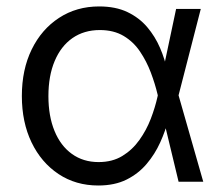

<svg xmlns="http://www.w3.org/2000/svg" viewBox="-20 -568 693 600"><path d="M287.1 11.7Q216.8 11.7 162.8 -24.2Q108.9 -60.1 78.6 -123Q48.3 -186 48.3 -268.1Q48.3 -350.6 79.1 -413.6Q109.9 -476.6 164.6 -512.2Q219.2 -547.9 290 -547.9Q341.3 -547.9 378.2 -530.3Q415 -512.7 439.9 -483.4Q464.8 -454.1 480.2 -418.2Q495.6 -382.3 502.9 -346.2H532.2L537.6 -271.5L615.2 0H538.1L472.2 -273.9Q464.4 -306.6 451.2 -341.6Q438 -376.5 417.7 -406.7Q397.5 -437 366.5 -455.6Q335.4 -474.1 292 -474.1Q242.7 -474.1 206.5 -449Q170.4 -423.8 150.9 -377.4Q131.3 -331.1 131.3 -267.6Q131.3 -205.1 150.4 -158.7Q169.4 -112.3 204.8 -86.9Q240.2 -61.5 288.1 -61.5Q331.1 -61.5 362.3 -80.6Q393.6 -99.6 415.5 -130.4Q437.5 -161.1 451.2 -196.8Q464.8 -232.4 472.2 -265.6L530.3 -540H607.4L537.6 -268.6L532.2 -195.3H506.3Q497.1 -159.2 480.5 -122.6Q463.9 -85.9 438.2 -55.7Q412.6 -25.4 375.5 -6.8Q338.4 11.7 287.1 11.7Z"/></svg>

Font: V-Inter
Style: Regular-375
Weight: 375
Designer: Rasmus Andersson
Foundry: rsms
Version: Version 4.000;git-4146feb